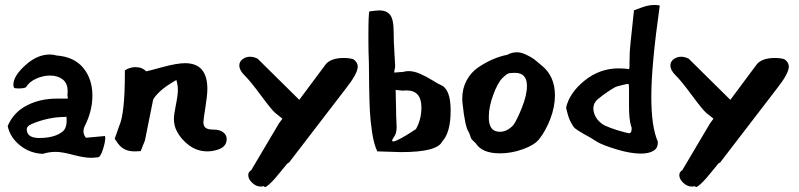

<svg xmlns="http://www.w3.org/2000/svg" viewBox="-20 -620 3227 775"><path d="M11 -111Q34 -166 87.5 -194Q141 -222 210 -222H254L252 -237Q253 -242 253 -252Q253 -284 233 -299.5Q213 -315 182 -315Q153 -315 125 -302Q97 -289 85 -268Q78 -263 53 -263Q41 -263 37.5 -265.5Q34 -268 34 -278Q34 -313 82 -356.5Q130 -400 181 -400Q196 -400 208 -396Q279 -391 316 -346Q353 -301 353 -234Q353 -171 321 -109Q317 -100 317 -90Q317 -76 327 -64L404 -71V-68Q405 -66 405 -65Q405 -46 395 -15.5Q385 15 375 15H374Q356 17 348 17Q320 17 275 5Q230 -7 205 -7Q178 -7 153 1Q101 -1 61 -33Q21 -65 11 -111ZM88 -99Q88 -63 138 -63Q202 -63 234 -90Q249 -104 249 -132Q249 -143 248 -149H246Q245 -148 243 -148Q176 -148 109 -120Q88 -111 88 -99Z M443 -60 461 -111Q484 -162 484 -321V-336Q504 -349 527 -349Q554 -349 570 -332Q573 -332 633.5 -348.5Q694 -365 727 -365Q817 -365 817 -261Q817 -236 809 -186Q801 -136 801 -127Q801 -111 810 -104Q819 -97 841 -97Q867 -97 881 -86Q895 -75 895 -59Q895 -27 859 -16Q838 -9 817 -9Q776 -9 743 -33.5Q710 -58 693 -92Q682 -114 682 -139Q682 -158 690 -197Q698 -236 698 -257Q698 -276 692 -297Q691 -297 681.5 -291Q672 -285 668.5 -283Q665 -281 655.5 -274.5Q646 -268 641.5 -264.5Q637 -261 629 -254Q621 -247 616.5 -242Q612 -237 606.5 -230.5Q601 -224 598 -217L565 -53L548 -10L526 -9H522Q479 -9 456 -41Z M946 -356Q946 -371 959 -381Q972 -391 990 -391Q1004 -391 1020 -383L1188 -217L1296 -362Q1318 -386 1368 -386Q1390 -386 1406 -381Q1424 -369 1424 -351Q1424 -323 1374 -260L1146 37Q1144 35 1136 44.5Q1128 54 1116 69Q1104 84 1091 99Q1078 114 1066 124.5Q1054 135 1050 135Q1046 135 1046 131Q1042 133 1032 133Q1014 133 998 118Q982 103 982 87Q982 74 994 67L1106 -122L1120 -141L1090 -165Q1076 -177 1032 -236.5Q988 -296 966 -317Q946 -337 946 -356Z M1467 -468Q1467 -566 1471 -574Q1501 -578 1511 -578Q1541 -578 1555 -559.5Q1569 -541 1569 -492Q1569 -453 1572 -408Q1575 -363 1575 -355Q1575 -345 1573 -341L1571 -327L1609 -330Q1617 -333 1629 -333Q1651 -333 1676 -322Q1701 -311 1726 -295.5Q1751 -280 1759 -277Q1799 -261 1799 -174Q1799 -85 1765 -49Q1745 -6 1599 -6Q1581 -6 1503 -9Q1489 -38 1482 -85.5Q1475 -133 1473 -171Q1471 -209 1470 -274.5Q1469 -340 1469 -368Q1467 -407 1467 -468ZM1567 -49Q1575 -49 1598 -61.5Q1621 -74 1639 -86L1659 -99Q1681 -138 1681 -186Q1681 -255 1621 -255Q1611 -255 1607 -254L1577 -257L1579 -166V-157Q1579 -147 1580 -130.5Q1581 -114 1581 -108Q1581 -82 1571 -68Q1563 -57 1563 -53Q1563 -49 1567 -49Z M1846 -223Q1846 -263 1863.5 -295.5Q1881 -328 1910.5 -348Q1940 -368 1969 -380.5Q1998 -393 2028 -399Q2047 -409 2066 -409Q2084 -409 2105.5 -398.5Q2127 -388 2136 -381Q2145 -374 2166 -356Q2220 -313 2220 -235Q2220 -189 2201.5 -140.5Q2183 -92 2156 -58Q2138 -35 2091.5 -18Q2045 -1 1998 -1Q1926 -1 1901 -41Q1889 -52 1885 -56.5Q1881 -61 1878.5 -70Q1876 -79 1872 -87Q1857 -107 1847 -203Q1846 -210 1846 -223ZM1953 -147Q1953 -94 1988 -89Q1990 -89 1993 -88.5Q1996 -88 1997 -88Q2027 -88 2052 -115Q2066 -134 2086.5 -185Q2107 -236 2107 -273Q2107 -326 2059 -326Q2038 -326 2031 -323Q2023 -320 2008 -305Q1989 -286 1971 -237.5Q1953 -189 1953 -147Z M2265 -186Q2279 -246 2340 -295Q2401 -344 2477 -344Q2501 -344 2519 -341Q2521 -344 2521 -353V-369Q2521 -412 2525 -446L2539 -578Q2539 -579 2541 -579Q2545 -580 2560 -586Q2575 -592 2590 -596Q2605 -600 2621 -600Q2629 -600 2643 -598Q2643 -598 2643 -597Q2609 -356 2609 -230Q2609 -108 2635 -49Q2635 -48 2635 -48Q2637 -22 2617 -11Q2609 -6 2596 -3Q2583 0 2567 0Q2525 0 2469 -17Q2413 -34 2391 -47Q2367 -63 2337 -79Q2309 -95 2301 -102Q2293 -109 2283 -128.5Q2273 -148 2265 -186ZM2519 -238V-256Q2519 -279 2517 -281Q2513 -282 2493 -277Q2467 -271 2461 -267Q2429 -249 2391 -218Q2375 -203 2375 -182Q2375 -177 2377 -167Q2383 -145 2398 -130.5Q2413 -116 2427 -111Q2439 -105 2473 -94Q2515 -82 2519 -82Q2527 -82 2529 -93Q2531 -105 2527 -112V-113Q2519 -138 2519 -193Q2519 -222 2519 -238ZM2519 -238ZM2377 -167Z M2686 -356Q2686 -371 2699 -381Q2712 -391 2730 -391Q2744 -391 2760 -383L2928 -217L3036 -362Q3058 -386 3108 -386Q3130 -386 3146 -381Q3164 -369 3164 -351Q3164 -323 3114 -260L2886 37Q2884 35 2876 44.5Q2868 54 2856 69Q2844 84 2831 99Q2818 114 2806 124.5Q2794 135 2790 135Q2786 135 2786 131Q2782 133 2772 133Q2754 133 2738 118Q2722 103 2722 87Q2722 74 2734 67L2846 -122L2860 -141L2830 -165Q2816 -177 2772 -236.5Q2728 -296 2706 -317Q2686 -337 2686 -356Z"/></svg>

Font: NaniFont Regular
Style: Regular
Weight: 400
Designer: Nanigashitei
Version: Version 1.036